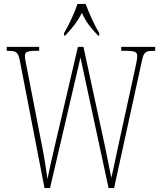

<svg xmlns="http://www.w3.org/2000/svg" viewBox="-20 -951 818 971"><path d="M304 -784V-771H310C346 -810 370 -838 394 -886C416 -838 439 -810 476 -771H482V-784C458 -822 430 -886 413 -931H372C357 -886 327 -822 304 -784ZM80 -646 205 0H233L387 -660L529 0H557L698 -645C708 -691 718 -694 762 -694H765V-714H593V-694H619C669 -694 674 -685 674 -666C674 -652 669 -631 661 -593L578 -213C566 -158 553 -92 543 -52C533 -100 524 -148 511 -210L402 -714H374L252 -191C240 -139 231 -100 220 -46C211 -104 208 -133 196 -195L119 -591C112 -629 106 -653 106 -666C106 -685 111 -694 161 -694H178V-714H14V-694H17C60 -694 71 -690 80 -646Z"/></svg>

Font: Noto Serif Devanagari ExtraCondensed Thin
Style: Regular
Weight: 100
Width: 2
Designer: Universal Thirst, Indian Type Foundry and the Monotype Design Team
Foundry: Monotype Imaging Inc.
Version: Version 2.004